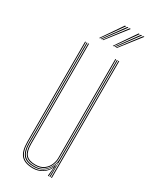

<svg xmlns="http://www.w3.org/2000/svg" viewBox="-197 -799 684 854"><g transform="rotate(30 145.5 -372.5)"><path d="M137 5Q93.8 5 74.9 -16.1Q56 -37.2 56 -86V-600H60V-86Q60 -39.2 77.9 -19.1Q95.8 1 137 1Q165 1 186.6 -14.6Q208.2 -30.2 217.2 -57.5H219.2L215.5 -6V0H211.2V-4.8L215.5 -44.5H214.5Q205.2 -22.5 183.9 -8.8Q162.5 5 137 5ZM227.2 0V-600H231.2V0ZM137 -11Q102.2 -11 87.1 -28.5Q72 -46 72 -86V-600H76V-86Q76 -48 90.2 -31.5Q104.5 -15 137 -15Q163.8 -15 180.1 -27.1Q196.5 -39.2 203.9 -57Q211.2 -74.8 211.2 -91.2V-600H215.2V-91.2Q215.2 -74.5 207.6 -55.8Q200 -37 182.9 -24Q165.8 -11 137 -11ZM137 -3Q97.8 -3 80.9 -22.2Q64 -41.5 64 -86V-600H68V-86Q68 -43.8 84 -25.4Q100 -7 137 -7Q166.5 -7 184.5 -21Q202.5 -35 210.9 -54.8Q219.2 -74.5 219.2 -91.2V-600H223.2V0H219.2V-10L221.2 -72.2H219.2Q215 -46.2 193 -24.6Q171 -3 137 -3ZM102 -645 174 -750H180L106 -645ZM110 -645 186 -750H192L114 -645ZM118 -645 198 -750H204L122 -645ZM172 -645 244 -750H250L176 -645ZM180 -645 256 -750H262L184 -645ZM188 -645 268 -750H274L192 -645Z"/></g></svg>

Font: Big Shoulders Inline Display Thin
Style: Regular
Weight: 100
Designer: Patric King
Foundry: XO Type Co
Version: Version 1.000